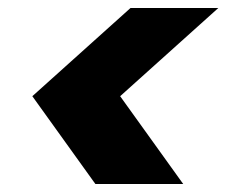

<svg xmlns="http://www.w3.org/2000/svg" viewBox="-20 -591 567 481"><path d="M439 -130H219L61 -350L307 -571H527L281 -350Z"/></svg>

Font: Albert Sans Black
Style: Italic
Weight: 900
Italic angle: -11.25°
Designer: Andreas Rasmussen
Foundry: a.Foundry
Version: Version 1.025